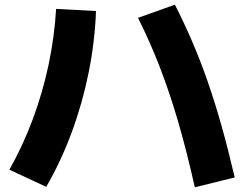

<svg xmlns="http://www.w3.org/2000/svg" viewBox="-20 -769 1040 818"><path d="M810 29Q776 -123 740 -247Q704 -371 662 -480Q620 -589 568 -693L725 -749Q765 -671 799.5 -590.5Q834 -510 864.5 -422.5Q895 -335 923.5 -234Q952 -133 980 -13ZM20 -46Q78 -149 120 -262Q162 -375 187 -493.5Q212 -612 219 -731L389 -722Q384 -590 357.5 -459Q331 -328 285.5 -205Q240 -82 177 27Z"/></svg>

Font: M PLUS 1 Thin ExtraBold
Style: Regular
Weight: 800
Version: Version 1.001